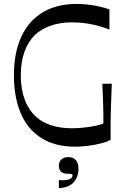

<svg xmlns="http://www.w3.org/2000/svg" viewBox="-20 -734 641 979"><path d="M363 14Q262 14 192 -29.5Q122 -73 86.5 -155Q51 -237 51 -350Q51 -466 89 -547.5Q127 -629 198.5 -671.5Q270 -714 371 -714Q399 -714 429 -710.5Q459 -707 487.5 -700.5Q516 -694 538 -686V-583Q496 -600 447.5 -610Q399 -620 345 -620Q287 -620 238.5 -603Q190 -586 158 -556Q124 -522 105 -470.5Q86 -419 86 -350Q86 -281 106 -226.5Q126 -172 167 -136Q197 -109 243 -94.5Q289 -80 347 -80Q378 -80 409 -83.5Q440 -87 466.5 -92.5Q493 -98 507 -104Q507 -135 507 -156Q507 -177 506 -196.5Q505 -216 504.5 -242Q504 -268 502 -307H550Q548 -259 547 -225.5Q546 -192 545 -163.5Q544 -135 544 -102Q544 -69 544 -21Q526 -11 495 -3Q464 5 429 9.5Q394 14 363 14ZM280 225V184Q284 184 288.5 184.5Q293 185 298 185Q326 185 338 178Q350 171 350 161Q350 155 344.5 153.5Q339 152 325 152Q303 152 291.5 141.5Q280 131 280 112Q280 92 292.5 79.5Q305 67 329 67Q352 67 366 81.5Q380 96 380 128Q380 167 356 195Q332 223 280 225Z"/></svg>

Font: Ojuju Medium
Style: Regular
Weight: 500
Designer: Chisaokwu Joboson, Mirko Velimirovic
Foundry: Udi Foundry
Version: Version 1.000